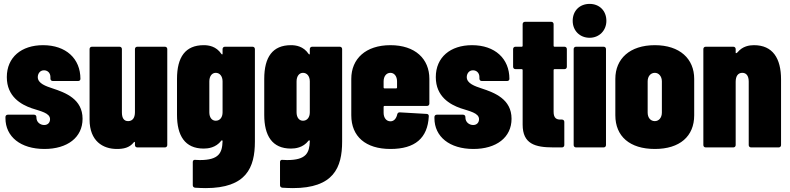

<svg xmlns="http://www.w3.org/2000/svg" viewBox="-20 -757 4056 986"><path d="M208 8C326 8 404 -51 404 -147C404 -248 317 -281 250 -303C217 -314 174 -328 174 -361C174 -377 184 -396 206 -396C224 -396 239 -383 239 -361V-353C239 -346 244 -341 251 -341H381C388 -341 393 -345 393 -352C393 -456 319 -525 201 -525C90 -525 15 -463 15 -361C15 -261 88 -220 143 -201C188 -186 237 -177 237 -145C237 -128 226 -115 207 -115C187 -115 167 -129 167 -154V-156C167 -163 162 -168 155 -168H20C13 -168 8 -163 8 -156V-150C8 -55 86 8 208 8Z M673 -505V-181C673 -151 660 -135 638 -135C617 -135 606 -150 606 -180V-505C606 -512 601 -517 594 -517H452C445 -517 440 -512 440 -505V-143C440 -32 509 8 580 8C614 8 645 2 667 -26C670 -30 673 -29 673 -25V-12C673 -5 678 0 685 0H827C834 0 839 -5 839 -12V-505C839 -512 834 -517 827 -517H685C678 -517 673 -512 673 -505Z M1123 -505V-481C1123 -477 1120 -476 1117 -480C1090 -520 1051 -525 1026 -525C932 -525 889 -464 889 -352V-167C889 -61 929 6 1026 6C1048 6 1088 2 1116 -34C1119 -38 1123 -37 1123 -32C1121 28 1105 65 1006 65C999 65 991 64 983 64C975 63 970 67 970 75V194C970 201 974 206 982 207C1001 208 1019 209 1036 209C1245 209 1289 104 1289 -30V-505C1289 -512 1284 -517 1277 -517H1135C1128 -517 1123 -512 1123 -505ZM1088 -137C1068 -137 1055 -154 1055 -180V-339C1055 -365 1068 -383 1088 -383C1109 -383 1123 -365 1123 -339V-180C1123 -154 1109 -137 1088 -137Z M1571 -505V-481C1571 -477 1568 -476 1565 -480C1538 -520 1499 -525 1474 -525C1380 -525 1337 -464 1337 -352V-167C1337 -61 1377 6 1474 6C1496 6 1536 2 1564 -34C1567 -38 1571 -37 1571 -32C1569 28 1553 65 1454 65C1447 65 1439 64 1431 64C1423 63 1418 67 1418 75V194C1418 201 1422 206 1430 207C1449 208 1467 209 1484 209C1693 209 1737 104 1737 -30V-505C1737 -512 1732 -517 1725 -517H1583C1576 -517 1571 -512 1571 -505ZM1536 -137C1516 -137 1503 -154 1503 -180V-339C1503 -365 1516 -383 1536 -383C1557 -383 1571 -365 1571 -339V-180C1571 -154 1557 -137 1536 -137Z M2185 -225V-352C2185 -455 2112 -525 1985 -525C1858 -525 1784 -455 1784 -352V-165C1784 -56 1858 8 1985 8C2112 8 2176 -48 2182 -159C2183 -167 2178 -172 2171 -172L2033 -180C2026 -180 2022 -177 2020 -170C2016 -151 2005 -134 1985 -134C1964 -134 1950 -152 1950 -178V-208C1950 -211 1952 -213 1955 -213H2173C2180 -213 2185 -218 2185 -225ZM1985 -383C2005 -383 2019 -365 2019 -339V-308C2019 -305 2017 -303 2014 -303H1955C1952 -303 1950 -305 1950 -308V-339C1950 -365 1964 -383 1985 -383Z M2411 8C2529 8 2607 -51 2607 -147C2607 -248 2520 -281 2453 -303C2420 -314 2377 -328 2377 -361C2377 -377 2387 -396 2409 -396C2427 -396 2442 -383 2442 -361V-353C2442 -346 2447 -341 2454 -341H2584C2591 -341 2596 -345 2596 -352C2596 -456 2522 -525 2404 -525C2293 -525 2218 -463 2218 -361C2218 -261 2291 -220 2346 -201C2391 -186 2440 -177 2440 -145C2440 -128 2429 -115 2410 -115C2390 -115 2370 -129 2370 -154V-156C2370 -163 2365 -168 2358 -168H2223C2216 -168 2211 -163 2211 -156V-150C2211 -55 2289 8 2411 8Z M2891 -414V-505C2891 -512 2886 -517 2879 -517H2828C2825 -517 2823 -519 2823 -522V-633C2823 -640 2818 -645 2811 -645H2676C2669 -645 2664 -640 2664 -633V-522C2664 -519 2662 -517 2659 -517H2627C2620 -517 2615 -512 2615 -505V-414C2615 -407 2620 -402 2627 -402H2659C2662 -402 2664 -400 2664 -397V-117C2664 -18 2728 0 2821 0H2866C2873 0 2878 -5 2878 -12V-131C2878 -138 2873 -143 2866 -143H2861C2838 -142 2823 -150 2823 -183V-397C2823 -400 2825 -402 2828 -402H2879C2886 -402 2891 -407 2891 -414Z M3008 -563C3057 -563 3094 -600 3094 -650C3094 -702 3058 -737 3008 -737C2957 -737 2921 -702 2921 -650C2921 -600 2957 -563 3008 -563ZM2938 0H3080C3087 0 3092 -5 3092 -12V-505C3092 -512 3087 -517 3080 -517H2938C2931 -517 2926 -512 2926 -505V-12C2926 -5 2931 0 2938 0Z M3343 8C3471 8 3545 -57 3545 -165V-352C3545 -455 3471 -525 3343 -525C3214 -525 3140 -455 3140 -352V-165C3140 -57 3214 8 3343 8ZM3343 -135C3321 -135 3306 -152 3306 -179V-339C3306 -365 3321 -383 3343 -383C3363 -383 3379 -365 3379 -339V-179C3379 -152 3363 -135 3343 -135Z M3852 -525C3828 -525 3794 -520 3768 -489C3765 -485 3762 -484 3760 -484C3759 -484 3758 -484 3758 -486V-505C3758 -512 3753 -517 3746 -517H3604C3597 -517 3592 -512 3592 -505V-12C3592 -5 3597 0 3604 0H3746C3753 0 3758 -5 3758 -12V-337C3758 -366 3770 -383 3792 -383C3813 -383 3825 -367 3825 -338V-12C3825 -5 3830 0 3837 0H3979C3986 0 3991 -5 3991 -12V-349C3991 -458 3948 -525 3852 -525Z"/></svg>

Font: Barlow Condensed ExtraBold
Style: Regular
Weight: 800
Width: 3
Designer: Jeremy Tribby
Foundry: Tribby Type
Version: Version 1.422;hotconv 1.0.109;makeotfexe 2.5.65596